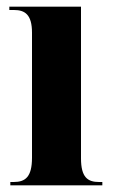

<svg xmlns="http://www.w3.org/2000/svg" viewBox="-20 -556 343 576"><path d="M11 0H287V-10H277C243 -10 223 -24 223 -81V-536H8V-526H22C55 -526 76 -512 76 -458V-83C76 -25 56 -10 21 -10H11Z"/></svg>

Font: Noto Serif Display ExtraCondensed ExtraBold
Style: Regular
Weight: 800
Width: 2
Designer: Monotype Design Team
Foundry: Monotype Imaging Inc.
Version: Version 2.009